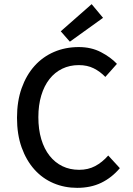

<svg xmlns="http://www.w3.org/2000/svg" viewBox="-20 -894 640 926"><path d="M352 12Q291 12 238 -10.5Q185 -33 146 -76.5Q107 -120 84.5 -182.5Q62 -245 62 -326Q62 -406 84.5 -469Q107 -532 146.5 -576Q186 -620 240.5 -643.5Q295 -667 360 -667Q420 -667 467 -642.5Q514 -618 544 -586L488 -523Q463 -549 432 -564.5Q401 -580 360 -580Q316 -580 280 -562.5Q244 -545 218.5 -512.5Q193 -480 179 -433.5Q165 -387 165 -329Q165 -270 179 -223Q193 -176 219 -143Q245 -110 281 -92.5Q317 -75 362 -75Q405 -75 439 -93Q473 -111 502 -144L558 -83Q519 -37 468.5 -12.5Q418 12 352 12ZM317 -693 273 -743 422 -874 477 -808Z"/></svg>

Font: Source Code Pro Medium
Style: Regular
Weight: 500
Monospace: yes
Designer: Paul D. Hunt, Teo Tuominen
Foundry: Adobe Systems Incorporated
Version: Version 2.030;PS 1.000;hotconv 16.6.51;makeotf.lib2.5.65220